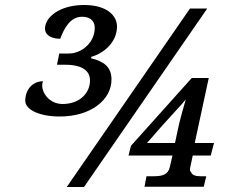

<svg xmlns="http://www.w3.org/2000/svg" viewBox="-20 -748 915 768"><path d="M219 -282C344 -282 426 -349 426 -430C426 -481 394 -503 344 -515L346 -521C398 -536 448 -581 448 -642C448 -684 410 -728 316 -728C217 -728 160 -678 160 -634C160 -604 191 -593 221 -593C237 -636 261 -681 309 -681C336 -681 359 -668 359 -637C359 -576 305 -534 256 -534H217L208 -489H241C313 -489 340 -462 340 -426C340 -376 299 -332 230 -332C172 -332 138 -388 152 -423C110 -423 81 -389 81 -345C81 -310 136 -282 219 -282ZM247 0H316L809 -714H740ZM558 -1H795L805 -43H782C765 -43 749 -46 744 -60C740 -62 739 -71 740 -74L751 -126H823L836 -176H759L815 -436H747L504 -165L494 -126H670L659 -79C652 -50 631 -43 594 -43H566ZM568 -176 632 -249C663 -284 700 -322 723 -350C713 -316 697 -260 690 -223L680 -176Z"/></svg>

Font: Noto Serif Semi
Style: Italic
Weight: 600
Italic angle: -12°
Designer: Monotype Design Team
Foundry: Monotype Imaging Inc.
Version: Version 1.901